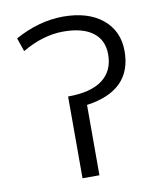

<svg xmlns="http://www.w3.org/2000/svg" viewBox="-83 -807 737 874"><g transform="rotate(-10 285.5 -370.0)"><path d="M305.7 -325.2V0H227.5V-377.9Q333 -377.9 386.7 -418.5Q440.4 -459 440.4 -535.2Q440.4 -601.6 393.1 -637.2Q345.7 -672.9 256.8 -672.9Q163.1 -672.9 66.4 -616.2L44.9 -678.7Q154.3 -739.3 266.6 -740.2Q382.8 -740.2 449.7 -685.1Q516.6 -629.9 516.6 -537.1Q516.6 -354.5 305.7 -325.2Z"/></g></svg>

Font: Gen Shin Gothic Normal
Style: Regular
Weight: 300
Designer: [Source Han Sans]
Ryoko NISHIZUKA  (kana & ideographs); Paul D. Hunt (Latin, Greek & Cyrillic); Wenlong ZHANG  (bopomofo
Version: Version 1.002.20150607